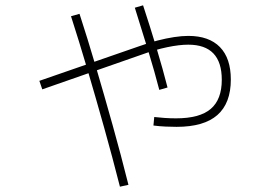

<svg xmlns="http://www.w3.org/2000/svg" viewBox="-20 -650 1040 722"><path d="M644 -173Q626 -173 603 -174Q580 -175 557 -178L560 -210Q577 -208 598.5 -206.5Q620 -205 642 -205Q731 -205 772.5 -240.5Q814 -276 814 -350Q814 -482 688 -482Q654 -482 608.5 -472.5Q563 -463 514 -445L139 -314L128 -346L503 -476Q539 -489 572 -497.5Q605 -506 634.5 -510.5Q664 -515 688 -515Q766 -515 807 -473Q848 -431 848 -351Q848 -262 797.5 -217.5Q747 -173 644 -173ZM431 52Q403 -58 371.5 -170.5Q340 -283 308.5 -389.5Q277 -496 247 -589L279 -598Q309 -506 340.5 -399Q372 -292 403.5 -179.5Q435 -67 463 45ZM579 -312Q562 -378 537.5 -458.5Q513 -539 487 -621L518 -630Q544 -551 568.5 -469.5Q593 -388 610 -321Z"/></svg>

Font: M PLUS 1 Code ExtraLight
Style: Regular
Weight: 250
Designer: Coji Morishita
Foundry: UNDERFOREST DESIGN
Version: Version 1.002